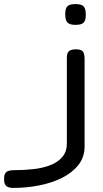

<svg xmlns="http://www.w3.org/2000/svg" viewBox="-234 -717 503 942"><path d="M-170 205Q-182 205 -192.5 201.5Q-203 198 -208.5 189Q-214 180 -214 161Q-214 143 -208.5 134Q-203 125 -192.5 121.5Q-182 118 -168 118Q-119 118 -72 113Q-25 108 12.5 93.5Q50 79 72 53Q94 27 94 -13V-433Q94 -446 97 -455Q100 -464 110 -469.5Q120 -475 138 -475Q157 -475 166 -469.5Q175 -464 178 -453.5Q181 -443 181 -429V2Q181 54 150.5 92.5Q120 131 69.5 156Q19 181 -43 193Q-105 205 -170 205ZM136 -595Q108 -595 97 -606.5Q86 -618 86 -647Q86 -676 97 -686.5Q108 -697 137 -697Q166 -697 176.5 -685.5Q187 -674 187 -645Q187 -617 176.5 -606Q166 -595 136 -595Z"/></svg>

Font: Fredoka Expanded
Style: Regular
Weight: 400
Width: 7
Designer: Ben Nathan
Foundry: Milena B. Brandão, Ben Nathan
Version: Version 2.001